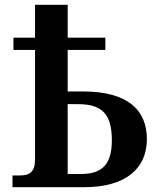

<svg xmlns="http://www.w3.org/2000/svg" viewBox="-20 -780 665 800"><path d="M32 0H330C509 0 592 -82 592 -200C592 -318 517 -399 325 -399H262V-572H419V-623H262V-760H126V-623H36V-572H126V-116C126 -64 104 -49 63 -49H32ZM318 -55H262V-346H306C406 -346 446 -304 446 -195C446 -101 411 -55 318 -55Z"/></svg>

Font: Noto Serif SemiBold
Style: Regular
Weight: 600
Designer: Monotype Design Team
Foundry: Monotype Imaging Inc.
Version: Version 2.013